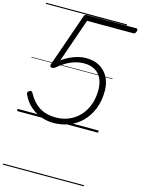

<svg xmlns="http://www.w3.org/2000/svg" viewBox="-205 -1120 1269 1730"><g transform="rotate(15 429.0 -255.0)"><path d="M343 19Q298 19 255 7.5Q212 -4 174 -26.5Q136 -49 105 -82Q74 -115 53 -158Q44 -173 44.5 -182Q45 -191 57 -200Q71 -209 78.5 -206Q86 -203 93 -191Q120 -141 156.5 -105.5Q193 -70 241.5 -52Q290 -34 352 -34Q418 -34 474.5 -58.5Q531 -83 572.5 -128Q614 -173 636.5 -235Q659 -297 659 -371Q659 -416 647.5 -453Q636 -490 613 -516Q590 -542 555.5 -556.5Q521 -571 475 -571Q430 -571 386.5 -557.5Q343 -544 304 -520.5Q265 -497 229 -466Q219 -458 207 -457.5Q195 -457 188 -463.5Q181 -470 185 -484L358 -980Q360 -988 366.5 -993Q373 -998 384 -998H846Q852 -998 855.5 -993.5Q859 -989 858 -979Q856 -964 848.5 -956Q841 -948 832 -948H399L258 -541Q287 -564 323.5 -582Q360 -600 400 -611Q440 -622 479 -622Q556 -622 609 -590Q662 -558 689.5 -503Q717 -448 717 -380Q717 -285 687.5 -211Q658 -137 606.5 -85.5Q555 -34 487.5 -7.5Q420 19 343 19ZM0 490H756V500H0ZM0 -20H756V0H0ZM0 -505H756V-500H0ZM0 -1010H756V-1000H0Z"/></g></svg>

Font: Playwrite AU TAS Guides
Style: Regular
Weight: 400
Designer: Veronika Burian, José Scaglione
Foundry: TypeTogether
Version: Version 1.003